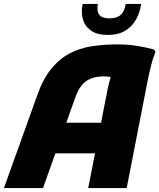

<svg xmlns="http://www.w3.org/2000/svg" viewBox="-38 -953 808 973"><path d="M-18 0 151 -471Q180 -553 221.5 -604Q263 -655 314.5 -682Q366 -709 426.5 -718.5Q487 -728 556 -728Q610 -728 656.5 -720.5Q703 -713 743 -702L750 -690Q738 -662 728 -622.5Q718 -583 712 -553L604 0H409L508 -504Q514 -534 522.5 -560Q531 -586 538 -600L544 -557Q533 -561 517.5 -563.5Q502 -566 491 -566Q449 -566 421.5 -554.5Q394 -543 376 -520.5Q358 -498 345 -463L180 0ZM183 -176 228 -331H520L491 -176ZM508 -776Q454 -776 423 -798Q392 -820 382 -856Q372 -892 381 -933H458Q451 -897 465 -878.5Q479 -860 516 -860Q555 -860 574.5 -878.5Q594 -897 599 -933H677Q672 -893 653 -857Q634 -821 598.5 -798.5Q563 -776 508 -776Z"/></svg>

Font: Kufam ExtraBold
Style: Italic
Weight: 800
Italic angle: -11°
Designer: Artur Schmal
Foundry: Original Type
Version: Version 1.301; ttfautohint (v1.8.3)